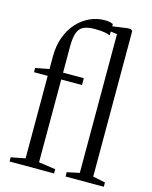

<svg xmlns="http://www.w3.org/2000/svg" viewBox="-123 -907 779 987"><g transform="rotate(15 267.0 -414.0)"><path d="M25 0V-22.5L100.5 -37V-476H27.5V-498.5L100.5 -512.5V-579.5Q100.5 -638 118 -684.2Q135.5 -730.5 165.5 -762.8Q195.5 -795 233 -811.8Q270.5 -828.5 311 -828.5Q327.5 -828.5 338 -825.8Q348.5 -823 355 -820.5L354.5 -759.5Q346 -764 325.8 -767.8Q305.5 -771.5 273 -771.5Q236.5 -771.5 214.5 -761.8Q192.5 -752 182.5 -726.5Q172.5 -701 172.5 -653V-512.5H283V-476H172.5V-35.5L262 -22.5V0ZM389 -37V-775.5L318 -785V-803L434 -819H451L460.5 -811.5V-36.5L526.5 -23V0H323V-23Z"/></g></svg>

Font: Merriweather 120pt Light
Style: Regular
Weight: 300
Version: Version 2.100